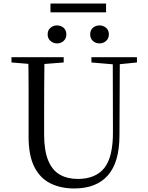

<svg xmlns="http://www.w3.org/2000/svg" viewBox="-20 -1052 837 1088"><path d="M303 -806Q282 -806 266 -820Q250 -834 250 -857Q250 -881 266 -894.5Q282 -908 303 -908Q325 -908 340.5 -894.5Q356 -881 356 -857Q356 -834 340.5 -820Q325 -806 303 -806ZM544 -806Q522 -806 506.5 -820Q491 -834 491 -857Q491 -881 506.5 -894.5Q522 -908 544 -908Q565 -908 581 -894.5Q597 -881 597 -857Q597 -834 581 -820Q565 -806 544 -806ZM266 -982V-1032H581V-982ZM401 16Q324 16 265.5 -13Q207 -42 174.5 -106.5Q142 -171 142 -276V-391Q142 -476 142 -560.5Q142 -645 140 -728H232Q231 -645 230.5 -561Q230 -477 230 -391V-291Q230 -199 253 -143Q276 -87 319 -62.5Q362 -38 420 -38Q522 -38 571.5 -100.5Q621 -163 620 -306L619 -728H659L657 -286Q657 -133 591.5 -58.5Q526 16 401 16ZM45 -698V-728H341V-698L201 -687H180ZM498 -698V-728H756V-698L647 -687H626Z"/></svg>

Font: Noto Serif JP
Style: Regular
Weight: 400
Designer: Ryoko NISHIZUKA  (kana & ideographs); Frank Grießhammer (Latin, Greek & Cyrillic); Wenlong ZHANG  (bopomofo); Sandoll Co
Foundry: Adobe
Version: Version 2.003-H1;hotconv 1.1.1;makeotfexe 2.6.0